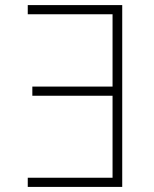

<svg xmlns="http://www.w3.org/2000/svg" viewBox="-20 -734 603 754"><path d="M460 0V-714H89V-678H422V-394H107V-358H422V-36H89V0Z"/></svg>

Font: Noto Sans Mono SemiCondensed ExtraLight
Style: Regular
Weight: 200
Width: 4
Designer: Monotype Design Team
Foundry: Monotype Imaging Inc.
Version: Version 2.014